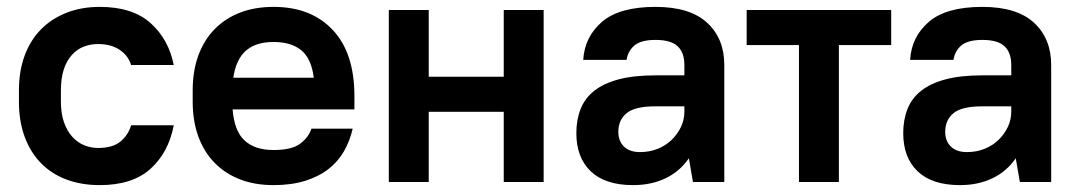

<svg xmlns="http://www.w3.org/2000/svg" viewBox="-20 -529 3135 558"><path d="M270 9Q216 9 172.5 -7.5Q129 -24 98.5 -55.5Q68 -87 51.5 -132Q35 -177 35 -234V-266Q35 -322 51.5 -367Q68 -412 99 -443.5Q130 -475 173.5 -492Q217 -509 270 -509Q365 -509 417.5 -462Q470 -415 485 -340H361Q353 -367 328 -384Q303 -401 265 -401Q243 -401 223.5 -393.5Q204 -386 189 -369.5Q174 -353 165.5 -327.5Q157 -302 157 -266V-234Q157 -199 166 -173.5Q175 -148 190 -131.5Q205 -115 224.5 -107Q244 -99 265 -99Q308 -99 330.5 -118Q353 -137 361 -165H485Q470 -86 417.5 -38.5Q365 9 270 9Z M775 9Q721 9 678 -7.5Q635 -24 604 -55.5Q573 -87 556.5 -132Q540 -177 540 -234V-266Q540 -323 556.5 -368Q573 -413 604 -444.5Q635 -476 678 -492.5Q721 -509 775 -509Q884 -509 947 -442Q1010 -375 1010 -250V-211H656Q661 -148 691 -120.5Q721 -93 775 -93Q828 -93 852.5 -111.5Q877 -130 885 -155H1005Q997 -120 980 -90Q963 -60 935 -38Q907 -16 867 -3.5Q827 9 775 9ZM775 -407Q724 -407 695 -382Q666 -357 658 -303H892Q885 -359 855.5 -383Q826 -407 775 -407Z M1444 -204H1226V0H1110V-500H1226V-306H1444V-500H1560V0H1444Z M1820 9Q1739 9 1697 -31Q1655 -71 1655 -142Q1655 -181 1667.5 -212.5Q1680 -244 1707.5 -265.5Q1735 -287 1778.5 -298.5Q1822 -310 1885 -310H1969V-340Q1969 -376 1949.5 -394.5Q1930 -413 1885 -413Q1843 -413 1824 -397Q1805 -381 1801 -355H1675Q1679 -422 1729.5 -465.5Q1780 -509 1885 -509Q1985 -509 2035 -463Q2085 -417 2085 -340V0H1994L1982 -69Q1956 -31 1914.5 -11Q1873 9 1820 9ZM1840 -87Q1868 -87 1891.5 -96.5Q1915 -106 1932 -122.5Q1949 -139 1959 -160Q1969 -181 1969 -205V-220H1885Q1825 -220 1801 -200Q1777 -180 1777 -146Q1777 -119 1793.5 -103Q1810 -87 1840 -87Z M2150 -500H2570V-398H2418V0H2302V-398H2150Z M2770 9Q2689 9 2647 -31Q2605 -71 2605 -142Q2605 -181 2617.5 -212.5Q2630 -244 2657.5 -265.5Q2685 -287 2728.5 -298.5Q2772 -310 2835 -310H2919V-340Q2919 -376 2899.5 -394.5Q2880 -413 2835 -413Q2793 -413 2774 -397Q2755 -381 2751 -355H2625Q2629 -422 2679.5 -465.5Q2730 -509 2835 -509Q2935 -509 2985 -463Q3035 -417 3035 -340V0H2944L2932 -69Q2906 -31 2864.5 -11Q2823 9 2770 9ZM2790 -87Q2818 -87 2841.5 -96.5Q2865 -106 2882 -122.5Q2899 -139 2909 -160Q2919 -181 2919 -205V-220H2835Q2775 -220 2751 -200Q2727 -180 2727 -146Q2727 -119 2743.5 -103Q2760 -87 2790 -87Z"/></svg>

Font: Retni Sans
Style: Bold
Weight: 700
Designer: Vitaly Kuzmin
Foundry: ParaType Ltd.
Version: Version 1.00;March 2, 2019;FontCreator 11.5.0.2425 64-bit; t